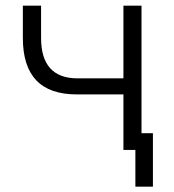

<svg xmlns="http://www.w3.org/2000/svg" viewBox="-20 -538 626 689"><path d="M465.8 131.8H528.8V-60.1H487.8V-517.6H422.9V-256.8H258.8C170.9 -256.8 127.4 -305.2 127.4 -401.9V-517.6H62V-401.9C62 -266.6 126 -199.2 255.4 -199.2H422.9V0H465.8Z"/></svg>

Font: Cascadia Mono NF Light
Style: Regular
Weight: 300
Monospace: yes
Designer: Aaron Bell
Foundry: Saja Typeworks
Version: Version 2404.023